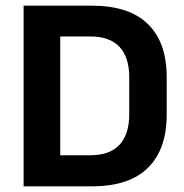

<svg xmlns="http://www.w3.org/2000/svg" viewBox="-20 -659 651 679"><path d="M155 0V-110H300Q368.5 -110 402.8 -147.2Q437 -184.5 437 -254V-386.5Q437 -456 402.8 -493Q368.5 -530 300 -530H154.5V-639H304.5Q436.5 -639 503 -574Q569.5 -509 569.5 -387V-253.5Q569.5 -131 503.2 -65.5Q437 0 304.5 0ZM63.5 0V-639H193V0Z"/></svg>

Font: Anek Bangla SemiBold
Style: Regular
Weight: 600
Designer: Sulekha Rajkumar (Bangla), Yesha Goshar (Latin)
Foundry: Ek Type
Version: Version 1.003